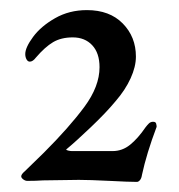

<svg xmlns="http://www.w3.org/2000/svg" viewBox="-20 -797 355 380"><path d="M197 -439Q157 -441 136 -441L65 -440Q51 -439 34 -439Q30 -439 26 -442Q22 -445 22 -448Q22 -452 29 -458L67 -495Q117 -545 147 -585.5Q177 -626 177 -664Q177 -692 162.5 -707.5Q148 -723 124 -723Q101 -723 85 -713.5Q69 -704 51 -683Q45 -675 39 -675Q35 -675 32.5 -679.5Q30 -684 30 -690Q30 -703 45.5 -724Q61 -745 89 -761Q117 -777 152 -777Q197 -777 223 -750.5Q249 -724 249 -685Q249 -665 238.5 -642Q228 -619 209 -597Q190 -574 159.5 -545Q129 -516 112 -502L111 -501Q111 -500 115 -499Q119 -498 122 -498H203Q222 -498 237.5 -510.5Q253 -523 268 -545Q271 -549 274.5 -552.5Q278 -556 283 -556Q288 -556 289 -552.5Q290 -549 290 -546Q270 -493 261 -451Q260 -444 257 -440.5Q254 -437 251 -437Q235 -437 197 -439Z"/></svg>

Font: EB Garamond Medium
Style: Regular
Weight: 500
Designer: Georg Duffner and Octavio Pardo
Foundry: Georg Duffner
Version: Version 1.000